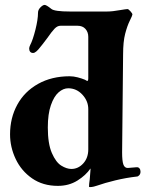

<svg xmlns="http://www.w3.org/2000/svg" viewBox="-20 -744 603 783"><path d="M343 17Q343 7 346 -13L349 -51V-57Q330 -29 295.5 -7.5Q261 14 216 14Q155 14 111 -16.5Q67 -47 44 -95.5Q21 -144 21 -196Q21 -263 50.5 -317Q80 -371 135.5 -402Q191 -433 264 -433Q280 -433 297 -428.5Q314 -424 326 -419Q329 -418 331.5 -416Q334 -414 336 -414Q340 -414 340 -425V-594Q340 -613 328.5 -626Q317 -639 296 -639H227Q214 -639 202.5 -627Q191 -615 173 -589L154 -564Q151 -561 143.5 -551Q136 -541 128.5 -534.5Q121 -528 115 -528Q107 -528 103 -533Q99 -538 99 -546Q99 -552 103 -560Q114 -581 124.5 -623Q135 -665 135 -692Q135 -704 145 -714Q155 -724 162 -724Q169 -724 189 -708Q201 -697 267 -697H415Q439 -697 471 -703Q495 -707 500 -707Q504 -707 512 -698Q520 -689 520 -685Q520 -681 509.5 -660Q499 -639 490.5 -606.5Q482 -574 482 -522L478 -122Q478 -88 483 -73.5Q488 -59 501 -59Q504 -59 537 -62H539Q545 -62 549 -57Q553 -52 553 -44Q553 -35 548 -29.5Q543 -24 538 -24Q494 -19 450.5 -8.5Q407 2 376 13Q371 15 362.5 17Q354 19 347 19Q343 19 343 17ZM340 -135V-299Q340 -332 316 -358Q292 -384 258 -384Q238 -384 219 -367.5Q200 -351 187.5 -315Q175 -279 175 -224Q175 -158 191.5 -120Q208 -82 230 -68.5Q252 -55 271 -55Q299 -55 319.5 -77.5Q340 -100 340 -135Z"/></svg>

Font: EB Garamond ExtraBold
Style: Regular
Weight: 800
Designer: Georg Duffner and Octavio Pardo
Foundry: Georg Duffner
Version: Version 1.000